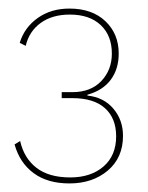

<svg xmlns="http://www.w3.org/2000/svg" viewBox="-20 -755 346 448"><path d="M257 -630Q257 -594 238.5 -569Q220 -544 184 -534V-532Q222 -528 244.5 -501.5Q267 -475 267 -438Q267 -387 231.5 -357Q196 -327 142 -327Q91 -327 58.5 -351Q26 -375 14 -418L27 -426Q36 -386 65 -363.5Q94 -341 144 -341Q192 -341 221.5 -366.5Q251 -392 251 -437Q251 -479 225 -502.5Q199 -526 149 -526H124V-540H149Q192 -540 216.5 -566Q241 -592 241 -630Q241 -672 215 -696.5Q189 -721 143 -721Q102 -721 75 -701.5Q48 -682 40 -648L26 -655Q37 -691 68 -713Q99 -735 142 -735Q195 -735 226 -705.5Q257 -676 257 -630Z"/></svg>

Font: Work Sans Thin
Style: Regular
Weight: 260
Designer: Wei Huang
Foundry: Wei Huang
Version: Version 1.500